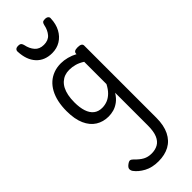

<svg xmlns="http://www.w3.org/2000/svg" viewBox="-420 -879 1439 1439"><g transform="rotate(-45 299.0 -159.5)"><path d="M285 519Q218 519 170 493Q122 467 96 431Q87 417 88.5 403Q90 389 110 374Q129 360 139.5 362Q150 364 163 377Q194 410 223 425.5Q252 441 289 441Q329 441 358 424.5Q387 408 402.5 371Q418 334 418 272V-75Q395 -38 367.5 -18Q340 2 312.5 9.5Q285 17 258 17Q201 17 157 -10.5Q113 -38 88 -94Q63 -150 63 -235Q63 -287 72.5 -331Q82 -375 101 -410Q120 -445 147 -469Q174 -493 209 -506Q244 -519 286 -519Q318 -519 352.5 -510Q387 -501 418 -484V-489Q418 -502 428 -508.5Q438 -515 460 -515Q482 -515 493 -508.5Q504 -502 504 -489V275Q504 357 477 411.5Q450 466 401 492.5Q352 519 285 519ZM270 -63Q299 -63 325.5 -73.5Q352 -84 375.5 -107Q399 -130 418 -167V-403Q387 -423 357 -431.5Q327 -440 295 -440Q269 -440 247 -432Q225 -424 207 -408Q189 -392 176.5 -368Q164 -344 157.5 -312Q151 -280 151 -239Q151 -184 164 -144.5Q177 -105 203.5 -84Q230 -63 270 -63ZM295 -618Q216 -618 169.5 -668.5Q123 -719 119 -809Q118 -821 126 -829.5Q134 -838 153 -838Q172 -838 179 -830Q186 -822 189 -809Q198 -764 223.5 -735Q249 -706 295 -706Q342 -706 367 -735Q392 -764 401 -809Q404 -823 410.5 -830.5Q417 -838 436 -838Q455 -838 464 -829.5Q473 -821 471 -809Q469 -752 446 -709Q423 -666 384 -642Q345 -618 295 -618Z"/></g></svg>

Font: Playwrite ES Deco
Style: Regular
Weight: 400
Designer: Veronika Burian, José Scaglione
Foundry: TypeTogether
Version: Version 1.002